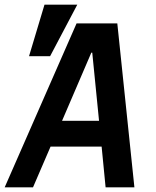

<svg xmlns="http://www.w3.org/2000/svg" viewBox="-47 -800 667 820"><path d="M94 0 169 -174H387L404 0H527L454 -700H280L-27 0ZM218 -284 343 -575H347L376 -284ZM283 -780H143L77 -560H167Z"/></svg>

Font: CommitMono
Style: Bold Italic
Weight: 700
Monospace: yes
Designer: Eigil Nikolajsen
Foundry: Eigil Nikolajsen
Version: Version 1.143